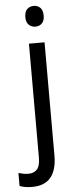

<svg xmlns="http://www.w3.org/2000/svg" viewBox="-104 -863 409 1042"><g transform="rotate(-5 100.5 -342.0)"><path d="M71 -774Q71 -803 85 -817Q99 -831 122 -831Q143 -831 157 -817Q171 -803 171 -774Q171 -746 157 -732Q143 -718 122 -718Q100 -718 85.5 -732Q71 -746 71 -774ZM27 147Q6 147 -10.5 144Q-27 141 -40 136V65Q-27 69 -13.5 71.5Q0 74 15 74Q44 74 61 55.5Q78 37 78 -10V-629H163V-12Q163 65 130 106Q97 147 27 147Z"/></g></svg>

Font: Noto Sans Kannada UI SemiCondensed
Style: Regular
Weight: 400
Width: 4
Designer: Jelle Bosma - Monotype Design Team
Foundry: Monotype Imaging Inc.
Version: Version 2.005; ttfautohint (v1.8.4.7-5d5b)